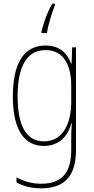

<svg xmlns="http://www.w3.org/2000/svg" viewBox="-20 -851 510 1046"><path d="M279 -822V-831H265C238 -786 218 -728 206 -680V-671H236C241 -712 265 -788 279 -822ZM228 -603C105 -603 50 -498 50 -326C50 -144 112 -56 219 -56C299 -56 350 -106 368 -179H371C368 -138 368 -113 368 -80V-34C368 90 317 150 204 150C150 150 109 136 70 115V143C107 163 150 175 204 175C338 175 394 101 394 -34V-593H373L370 -505H367C348 -557 309 -603 228 -603ZM228 -578C331 -578 368 -490 368 -385V-295C368 -195 333 -81 219 -81C126 -81 76 -161 76 -326C76 -479 120 -578 228 -578Z"/></svg>

Font: Noto Sans Malayalam UI Condensed Thin
Style: Regular
Weight: 100
Width: 3
Designer: Jelle Bosma - Monotype Design Team
Foundry: Monotype Imaging Inc.
Version: Version 2.104